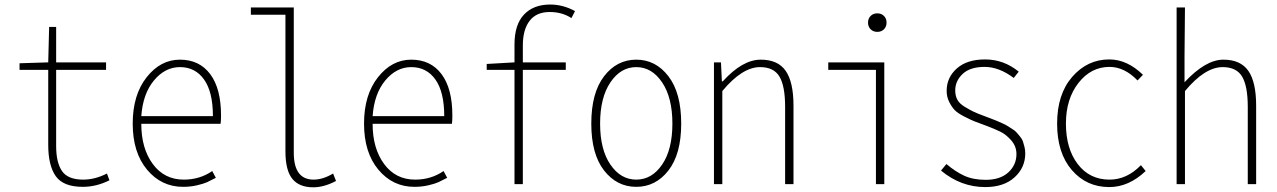

<svg xmlns="http://www.w3.org/2000/svg" viewBox="-20 -796 5520 830"><path d="M337.9 11.7Q253.9 11.7 221.2 -34.2Q188.5 -80.1 188.5 -169.9V-494.1H64.5V-522.5L188.5 -526.4L192.4 -679.7H222.7V-526.4H438.5V-494.1H222.7V-165Q222.7 -93.8 248 -56.6Q273.4 -19.5 339.8 -19.5Q390.6 -19.5 442.4 -45.9L453.1 -16.6Q396.5 11.7 337.9 11.7Z M771.5 11.7Q677.7 11.7 615.7 -62.5Q553.7 -136.7 553.7 -261.7Q553.7 -385.7 613.8 -461.9Q673.8 -538.1 757.8 -538.1Q841.8 -538.1 888.7 -475.6Q935.5 -413.1 935.5 -296.9Q935.5 -273.4 933.6 -260.7H590.8Q590.8 -154.3 640.6 -86.9Q690.4 -19.5 774.4 -19.5Q843.8 -19.5 897.5 -56.6L913.1 -27.3Q888.7 -14.6 875 -8.3Q861.3 -2 832.5 4.9Q803.7 11.7 771.5 11.7ZM590.8 -293.9H900.4Q900.4 -398.4 862.3 -452.1Q824.2 -505.9 757.8 -505.9Q693.4 -505.9 645.5 -448.2Q597.7 -390.6 590.8 -293.9Z M1334 13.7Q1273.4 13.7 1243.7 -22.9Q1213.9 -59.6 1213.9 -141.6V-732.4H1064.5V-763.7H1250V-135.7Q1250 -19.5 1335.9 -19.5Q1376 -19.5 1419.9 -45.9L1432.6 -13.7Q1380.9 13.7 1334 13.7Z M1771.5 11.7Q1677.7 11.7 1615.7 -62.5Q1553.7 -136.7 1553.7 -261.7Q1553.7 -385.7 1613.8 -461.9Q1673.8 -538.1 1757.8 -538.1Q1841.8 -538.1 1888.7 -475.6Q1935.5 -413.1 1935.5 -296.9Q1935.5 -273.4 1933.6 -260.7H1590.8Q1590.8 -154.3 1640.6 -86.9Q1690.4 -19.5 1774.4 -19.5Q1843.8 -19.5 1897.5 -56.6L1913.1 -27.3Q1888.7 -14.6 1875 -8.3Q1861.3 -2 1832.5 4.9Q1803.7 11.7 1771.5 11.7ZM1590.8 -293.9H1900.4Q1900.4 -398.4 1862.3 -452.1Q1824.2 -505.9 1757.8 -505.9Q1693.4 -505.9 1645.5 -448.2Q1597.7 -390.6 1590.8 -293.9Z M2465.8 -748 2450.2 -717.8Q2410.2 -744.1 2356.4 -744.1Q2298.8 -744.1 2269.5 -706.1Q2240.2 -668 2240.2 -599.6V-526.4H2425.8V-494.1H2240.2V0H2204.1V-494.1H2084V-519.5L2204.1 -526.4V-603.5Q2204.1 -689.5 2245.1 -732.9Q2286.1 -776.4 2358.4 -776.4Q2414.1 -776.4 2465.8 -748Z M2536.1 -261.7Q2536.1 -394.5 2591.3 -466.3Q2646.5 -538.1 2730.5 -538.1Q2814.5 -538.1 2869.6 -466.3Q2924.8 -394.5 2924.8 -261.7Q2924.8 -129.9 2869.6 -59.1Q2814.5 11.7 2730.5 11.7Q2646.5 11.7 2591.3 -59.1Q2536.1 -129.9 2536.1 -261.7ZM2618.7 -84.5Q2663.1 -19.5 2730.5 -19.5Q2797.9 -19.5 2842.3 -84.5Q2886.7 -149.4 2886.7 -261.7Q2886.7 -374 2842.3 -439.9Q2797.9 -505.9 2730.5 -505.9Q2663.1 -505.9 2618.7 -439.9Q2574.2 -374 2574.2 -261.7Q2574.2 -149.4 2618.7 -84.5Z M3066.4 0V-526.4H3096.7L3100.6 -444.3H3104.5Q3189.5 -538.1 3268.6 -538.1Q3342.8 -538.1 3376.5 -489.7Q3410.2 -441.4 3410.2 -338.9V0H3374V-334Q3374 -423.8 3349.6 -464.8Q3325.2 -505.9 3265.6 -505.9Q3188.5 -505.9 3102.5 -402.3V0Z M3766.6 0V-494.1H3560.5V-526.4H3802.7V0ZM3801.3 -669.4Q3790 -658.2 3772.5 -658.2Q3754.9 -658.2 3743.7 -669.4Q3732.4 -680.7 3732.4 -698.2Q3732.4 -715.8 3743.7 -727.1Q3754.9 -738.3 3772.5 -738.3Q3790 -738.3 3801.3 -727.1Q3812.5 -715.8 3812.5 -698.2Q3812.5 -680.7 3801.3 -669.4Z M4239.3 12.7Q4133.8 12.7 4047.9 -58.6L4071.3 -86.9Q4110.4 -53.7 4148.9 -36.1Q4187.5 -18.6 4241.2 -18.6Q4303.7 -18.6 4338.9 -50.8Q4374 -83 4374 -129.9Q4374 -163.1 4352.1 -188.5Q4330.1 -213.9 4305.7 -226.1Q4281.2 -238.3 4242.2 -252.9Q4207 -265.6 4192.4 -271.5Q4177.7 -277.3 4148.9 -292Q4120.1 -306.6 4107.4 -319.8Q4094.7 -333 4083.5 -355Q4072.3 -377 4072.3 -403.3Q4072.3 -460.9 4116.2 -500Q4160.2 -539.1 4238.3 -539.1Q4319.3 -539.1 4383.8 -486.3L4362.3 -459Q4298.8 -506.8 4236.3 -506.8Q4173.8 -506.8 4141.6 -476.6Q4109.4 -446.3 4109.4 -405.3Q4109.4 -381.8 4118.7 -364.7Q4127.9 -347.7 4150.9 -334Q4173.8 -320.3 4188 -313.5Q4202.1 -306.6 4236.3 -293.9Q4239.3 -293 4260.7 -284.7Q4282.2 -276.4 4287.1 -274.4Q4292 -272.5 4310.5 -264.2Q4329.1 -255.9 4334.5 -252Q4339.8 -248 4354.5 -239.3Q4369.1 -230.5 4374.5 -223.6Q4379.9 -216.8 4389.2 -206.1Q4398.4 -195.3 4401.9 -185.1Q4405.3 -174.8 4408.7 -161.1Q4412.1 -147.5 4412.1 -132.8Q4412.1 -71.3 4365.7 -29.3Q4319.3 12.7 4239.3 12.7Z M4775.4 12.7Q4676.8 12.7 4613.3 -61Q4549.8 -134.8 4549.8 -261.7Q4549.8 -388.7 4615.2 -463.9Q4680.7 -539.1 4775.4 -539.1Q4852.5 -539.1 4920.9 -472.7L4897.5 -448.2Q4840.8 -506.8 4776.4 -506.8Q4696.3 -506.8 4642.1 -437.5Q4587.9 -368.2 4587.9 -261.7Q4587.9 -153.3 4639.2 -86.4Q4690.4 -19.5 4776.4 -19.5Q4851.6 -19.5 4912.1 -82L4932.6 -56.6Q4859.4 12.7 4775.4 12.7Z M5066.4 0V-763.7H5102.5L5100.6 -553.7V-440.4Q5191.4 -538.1 5268.6 -538.1Q5342.8 -538.1 5376.5 -489.7Q5410.2 -441.4 5410.2 -338.9V0H5374V-334Q5374 -423.8 5349.6 -464.8Q5325.2 -505.9 5265.6 -505.9Q5188.5 -505.9 5102.5 -402.3V0Z"/></svg>

Font: GenEi Gothic M ExtraLight
Style: Regular
Weight: 200
Designer: o_tamon (Modified); [Source Han Sans]
Ryoko NISHIZUKA  (kana & ideographs); Paul D. Hunt (Latin, Greek & Cyrillic); Wenl
Version: Version 1.1a;Original Version 1.004